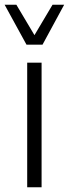

<svg xmlns="http://www.w3.org/2000/svg" viewBox="-24 -794 292 814"><path d="M91.3 0V-528.3H152.3V0ZM88.4 -604.5 -4.4 -773.9H45.4L122.1 -645L198.7 -773.9H248L156.2 -604.5Z"/></svg>

Font: Comme ExtraLight
Style: Regular
Weight: 250
Version: Version 1.000;gftools[0.9.27]